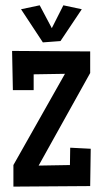

<svg xmlns="http://www.w3.org/2000/svg" viewBox="-20 -693 385 713"><path d="M316.9 -140.6 314.9 -2 29.8 0V-80.1L221.2 -418.9L105 -417V-358.4H27.8L24.9 -503.9L314.9 -502V-421.9L123.5 -78.1L239.7 -80.1L240.7 -144.5ZM283.7 -658.7 204.6 -540.5 139.2 -535.6 58.1 -658.7 127.4 -673.3 172.4 -588.4 215.3 -673.3Z"/></svg>

Font: Maiden Orange
Style: Regular
Weight: 400
Designer: Astigmatic (AOETI)
Foundry: Astigmatic (AOETI)
Version: Version 1.001